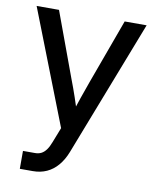

<svg xmlns="http://www.w3.org/2000/svg" viewBox="-82 -579 682 846"><g transform="rotate(10 259.5 -156.0)"><path d="M64.9 204.1V124H118.2Q134.8 124 147 117.7Q159.2 111.3 168.9 97.9Q178.7 84.5 186.5 63.5L212.9 -3.9L13.2 -515.6H113.3L220.2 -225.6Q234.9 -187.5 248 -148.9Q261.2 -110.4 273.4 -71.8H248.5Q260.7 -110.4 274.2 -148.9Q287.6 -187.5 301.3 -225.6L407.2 -515.6H505.4L269.5 92.8Q255.4 128.9 234.1 153.8Q212.9 178.7 185.1 191.4Q157.2 204.1 123 204.1Q108.9 204.1 94.2 204.1Q79.6 204.1 64.9 204.1Z"/></g></svg>

Font: Inter Cardless Display
Style: Regular
Weight: 400
Designer: Rasmus Andersson
Foundry: rsms
Version: Version 4.001;git-9221beed3